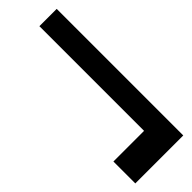

<svg xmlns="http://www.w3.org/2000/svg" viewBox="-30 -635 620 620"><g transform="rotate(45 280.0 -324.5)"><path d="M469 -215V-355H-9V-434H569V-215Z"/></g></svg>

Font: DM Sans 9pt Medium
Style: Regular
Weight: 500
Version: Version 4.004;gftools[0.9.30]